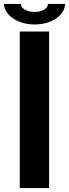

<svg xmlns="http://www.w3.org/2000/svg" viewBox="-61 -961 353 981"><path d="M40 0V-800H190V0ZM-41 -941H46Q46 -924 65.5 -912Q85 -900 115 -900Q145 -900 164.5 -912Q184 -924 184 -941H272Q269 -896 224.5 -866Q180 -836 115 -836Q73 -836 38 -850Q3 -864 -18 -887.5Q-39 -911 -41 -941Z"/></svg>

Font: Big Shoulders Text Black
Style: Regular
Weight: 900
Designer: Patric King
Foundry: XO Type Co
Version: Version 1.000; ttfautohint (v1.8.2)